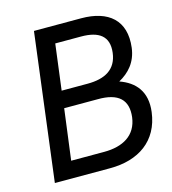

<svg xmlns="http://www.w3.org/2000/svg" viewBox="-92 -655 653 731"><g transform="rotate(-15 235.0 -290.0)"><path d="M35 0H253C365 0 447 -55 461 -166C471 -245 432 -289 372 -310C412 -332 444 -366 451 -422C464 -528 401 -580 294 -580H108ZM247 -66H117L143 -266H275C357 -267 392 -233 384 -166C375 -96 321 -66 247 -66ZM376 -422C368 -358 322 -333 253 -333H151L174 -513H276C345 -513 384 -487 376 -422Z"/></g></svg>

Font: Charger
Style: It
Weight: 400
Designer: Jasper
Foundry: Cannot Into Space Fonts
Version: Version 0.98